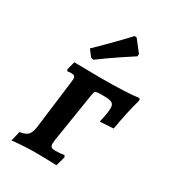

<svg xmlns="http://www.w3.org/2000/svg" viewBox="-189 -877 889 988"><g transform="rotate(30 256.0 -383.0)"><path d="M50 -50Q84 -55 97.5 -69Q111 -83 116 -117L152 -404Q154 -420 154 -424Q154 -436 148.5 -441Q143 -446 131 -446L107 -444L102 -452L115 -502Q160 -502 186 -501L270 -500Q423 -500 498 -510L503 -500Q479 -414 461 -308L381 -303Q383 -311 389 -339.5Q395 -368 395 -391Q395 -414 380.5 -421Q366 -428 324 -428Q302 -428 293 -426.5Q284 -425 281 -420Q278 -415 276 -403L229 -107Q227 -89 227 -85Q227 -70 233.5 -64.5Q240 -59 257 -59Q287 -59 310 -63L316 -53L300 3Q279 3 243 1L175 0Q110 0 36 8ZM193 -562 178 -566 149 -604Q200 -653 251 -705.5Q302 -758 316 -774L329 -773L382 -705L381 -691Q365 -681 308 -643Q251 -605 193 -562Z"/></g></svg>

Font: Alegreya SC
Style: Bold Italic
Weight: 700
Italic angle: -7°
Designer: Juan Pablo del Peral
Foundry: Huerta Tipografica
Version: Version 2.007; ttfautohint (v1.6)